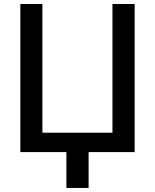

<svg xmlns="http://www.w3.org/2000/svg" viewBox="-20 -747 761 943"><path d="M415.1 176.1H306.1V0H79.9V-727.3H188.2V-95.2H532.3V-727.3H641.3V0H415.1Z"/></svg>

Font: Linik Sans Medium
Style: Regular
Weight: 500
Designer: Rasmus Andersson (font), Cristiano Sobral (main changes)
Foundry: rsms
Version: Version 3.018;June 1, 2022;FontCreator 14.0.0.2814 64-bit; t